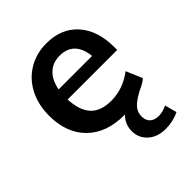

<svg xmlns="http://www.w3.org/2000/svg" viewBox="-203 -635 953 953"><g transform="rotate(-45 274.0 -158.0)"><path d="M510 -246H162Q166 -165 202.5 -126.5Q239 -88 311 -88Q394 -88 465 -142L501 -57Q493 -49 481.5 -42Q470 -35 444 -23Q399 1 380.5 22.5Q362 44 362 73Q362 101 378.5 116.5Q395 132 425 132Q453 132 483 117L500 180Q456 202 403 202Q347 202 311.5 170.5Q276 139 276 90Q276 41 311 8H306Q182 8 111 -62Q40 -132 40 -254Q40 -331 71 -391Q102 -451 158 -484.5Q214 -518 285 -518Q389 -518 449.5 -450.5Q510 -383 510 -265ZM166 -313H401Q395 -370 366.5 -399Q338 -428 288 -428Q239 -428 207.5 -398Q176 -368 166 -313Z"/></g></svg>

Font: Muli-Bold
Style: Bold
Weight: 700
Version: Version 2.000